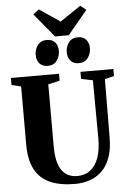

<svg xmlns="http://www.w3.org/2000/svg" viewBox="-72 -1239 861 1297"><g transform="rotate(-5 358.0 -590.0)"><path d="M383.5 8Q283 8 214.8 -22Q146.5 -52 112 -116.8Q77.5 -181.5 77.5 -284.5V-679.5L13.5 -695.5V-743H340V-695.5L261.5 -678.5V-258.5Q261.5 -203.5 270.2 -163.2Q279 -123 297 -96.5Q315 -70 341.8 -57Q368.5 -44 404 -44Q456 -44 492.2 -72.2Q528.5 -100.5 547.5 -153.8Q566.5 -207 566.5 -282L564 -679L485.5 -695.5V-743H708.5V-695.5L645.5 -679.5L643 -287.5Q643 -206.5 622.8 -150Q602.5 -93.5 566.8 -58.8Q531 -24 483.8 -8Q436.5 8 383.5 8ZM268.5 -802.5Q232 -802.5 213 -825.8Q194 -849 194 -882Q194 -921 215.5 -949.2Q237 -977.5 277 -977.5H278Q315 -977.5 333.8 -954.5Q352.5 -931.5 352.5 -898.5Q352.5 -860.5 331.2 -831.5Q310 -802.5 269.5 -802.5ZM479 -802.5Q442.5 -802.5 423.5 -825.8Q404.5 -849 404.5 -882Q404.5 -921 426 -949.2Q447.5 -977.5 487.5 -977.5H488.5Q525.5 -977.5 544.2 -954.5Q563 -931.5 563 -898.5Q563 -860.5 541.8 -831.5Q520.5 -802.5 480 -802.5ZM335 -996.5 202 -1157.5 241.5 -1188 382 -1093 522.5 -1188 561.5 -1157 428.5 -996.5Z"/></g></svg>

Font: Merriweather 72pt Black
Style: Regular
Weight: 900
Version: Version 2.100